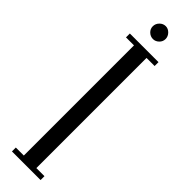

<svg xmlns="http://www.w3.org/2000/svg" viewBox="-287 -817 806 806"><g transform="rotate(45 116.0 -414.0)"><path d="M31 0V-23H78.5V-677H31V-700H201V-677H153V-23H201V0ZM116 -752Q100.5 -752 89 -763Q77.5 -774 77.5 -789.5Q77.5 -805 89 -816.8Q100.5 -828.5 116 -828.5Q130.5 -828.5 142 -816.8Q153.5 -805 153.5 -789.5Q153.5 -774 142 -763Q130.5 -752 116 -752Z"/></g></svg>

Font: Imbue 50pt
Style: Regular
Weight: 400
Designer: Tyler Finck
Foundry: Etcetera Type Company
Version: Version 1.102; ttfautohint (v1.8.3)